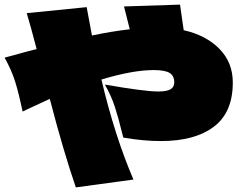

<svg xmlns="http://www.w3.org/2000/svg" viewBox="-32 -792 1052 833"><path d="M765 -661Q862 -639 920 -580Q978 -521 978 -434Q978 -304 895.5 -242Q813 -180 666 -180Q590 -180 503 -195L497 -218Q482 -280 466.5 -328Q451 -376 423 -425Q597 -395 654 -395Q691 -395 707.5 -404.5Q724 -414 724 -435Q724 -463 704 -475.5Q684 -488 635 -488Q544 -488 408 -447Q466 -201 547 -13L297 21Q243 -136 184 -363L89 -319L66 -308Q50 -385 34.5 -435.5Q19 -486 -12 -542L22 -551Q100 -573 127 -579Q102 -675 84 -735L344 -761Q351 -720 367 -638Q452 -656 531 -665L506 -764L749 -772Z"/></svg>

Font: Dela Gothic One
Style: Regular
Weight: 400
Designer: aratakana
Foundry: aratakana
Version: Version 1.004